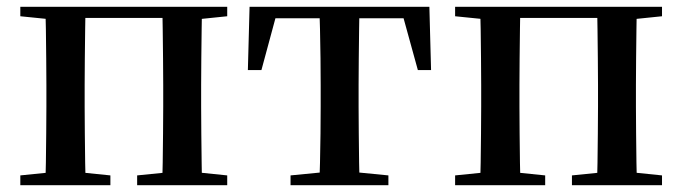

<svg xmlns="http://www.w3.org/2000/svg" viewBox="-20 -547 2016 567"><path d="M113 0Q115 -25 115.5 -66.5Q116 -108 116.5 -153Q117 -198 117 -232V-296Q117 -330 116.5 -374.5Q116 -419 115.5 -461Q115 -503 113 -527H233Q232 -503 231.5 -461Q231 -419 230.5 -374.5Q230 -330 230 -296V-232Q230 -198 230.5 -153Q231 -108 231.5 -66.5Q232 -25 233 0ZM459 0Q460 -25 460.5 -66.5Q461 -108 461.5 -153Q462 -198 462 -232V-296Q462 -330 461.5 -374.5Q461 -419 460.5 -461Q460 -503 459 -527H577Q576 -503 575.5 -461Q575 -419 574.5 -374.5Q574 -330 574 -296V-232Q574 -198 574.5 -153Q575 -108 575.5 -66.5Q576 -25 577 0ZM40 0V-29L149 -40H198L306 -29V0ZM385 0V-29L494 -40H544L651 -29V0ZM40 -499V-527H173V-488H149ZM518 -488V-527H651V-499L544 -488ZM173 -494V-527H518V-494Z M712 -340 717 -527H1248L1253 -340H1214L1163 -525L1219 -493H746L802 -525L752 -340ZM838 0V-29L951 -40H1015L1127 -29V0ZM923 0Q924 -25 925 -66.5Q926 -108 926.5 -153Q927 -198 927 -232V-296Q927 -330 926.5 -374.5Q926 -419 925 -461Q924 -503 923 -527H1042Q1041 -503 1040.5 -461Q1040 -419 1039.5 -374.5Q1039 -330 1039 -296V-232Q1039 -198 1039.5 -153Q1040 -108 1040.5 -66.5Q1041 -25 1042 0Z M1397 0Q1399 -25 1399.5 -66.5Q1400 -108 1400.5 -153Q1401 -198 1401 -232V-296Q1401 -330 1400.5 -374.5Q1400 -419 1399.5 -461Q1399 -503 1397 -527H1517Q1516 -503 1515.5 -461Q1515 -419 1514.5 -374.5Q1514 -330 1514 -296V-232Q1514 -198 1514.5 -153Q1515 -108 1515.5 -66.5Q1516 -25 1517 0ZM1743 0Q1744 -25 1744.5 -66.5Q1745 -108 1745.5 -153Q1746 -198 1746 -232V-296Q1746 -330 1745.5 -374.5Q1745 -419 1744.5 -461Q1744 -503 1743 -527H1861Q1860 -503 1859.5 -461Q1859 -419 1858.5 -374.5Q1858 -330 1858 -296V-232Q1858 -198 1858.5 -153Q1859 -108 1859.5 -66.5Q1860 -25 1861 0ZM1324 0V-29L1433 -40H1482L1590 -29V0ZM1669 0V-29L1778 -40H1828L1935 -29V0ZM1324 -499V-527H1457V-488H1433ZM1802 -488V-527H1935V-499L1828 -488ZM1457 -494V-527H1802V-494Z"/></svg>

Font: Noto Serif TC SemiBold
Style: Regular
Weight: 600
Version: Version 2.002-H1;hotconv 1.1.0;makeotfexe 2.6.0